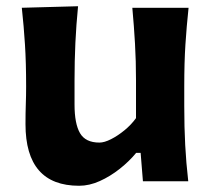

<svg xmlns="http://www.w3.org/2000/svg" viewBox="-20 -576 676 610"><path d="M231.4 14.2Q61 14.2 61 -181.6Q61 -217.8 62 -245.1Q63 -272.5 63 -301.3Q63 -377.4 59.3 -434.8Q55.7 -492.2 49.3 -551.3L228 -556.2Q222.2 -497.1 219.5 -439.9Q216.8 -382.8 216.8 -320.3V-243.7Q216.8 -183.1 234.1 -153.1Q251.5 -123 295.9 -123Q311.5 -123 332.8 -133.8Q354 -144.5 375.5 -162.1Q397 -179.7 412.1 -200.7V-320.3Q412.1 -382.8 408.9 -437.5Q405.8 -492.2 400.4 -551.3H579.1Q572.8 -492.2 569.1 -434.8Q565.4 -377.4 565.4 -301.3V-239.7Q565.4 -170.9 568.4 -115.2Q571.3 -59.6 578.1 0H434.1L426.8 -90.3H412.6Q390.6 -63.5 360.4 -39.6Q330.1 -15.6 296.9 -0.7Q263.7 14.2 231.4 14.2Z"/></svg>

Font: Pinar-FD Bold
Style: Regular
Weight: 700
Designer: Amin Abedi
Version: Version 3.000